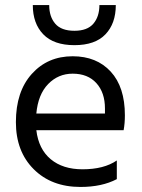

<svg xmlns="http://www.w3.org/2000/svg" viewBox="-20 -736 562 761"><path d="M374 -716H439Q439 -643 398 -600Q357 -557 275 -557Q193 -557 151.5 -600Q110 -643 110 -716H175Q175 -670 199 -642Q223 -614 275 -614Q326 -614 350 -642Q374 -670 374 -716ZM396 -286V-306Q396 -369 362 -406.5Q328 -444 268 -444Q211 -444 171 -403Q131 -362 124 -286ZM443 -100V-26Q384 5 299 5Q184 5 113.5 -65.5Q43 -136 43 -252Q43 -373 106 -443Q169 -513 268 -513Q363 -513 419 -452Q475 -391 475 -279Q475 -247 470 -220H124Q133 -145 181 -105Q229 -65 307 -65Q392 -65 443 -100Z"/></svg>

Font: Hind Regular
Style: Regular
Weight: 400
Designer: Manushi Parikh, Satya Rajpurohit
Foundry: Indian Type Foundry
Version: Version 1.201;PS 1.0;hotconv 1.0.78;makeotf.lib2.5.61930; tt